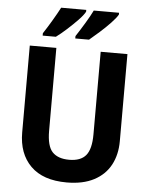

<svg xmlns="http://www.w3.org/2000/svg" viewBox="-61 -984 811 1044"><g transform="rotate(5 344.0 -462.0)"><path d="M611 -239Q611 -165 581 -109Q551 -53 491 -21.5Q431 10 342 10Q213 10 145.5 -57Q78 -124 78 -240V-714H223V-262Q223 -178 253.5 -146Q284 -114 345 -114Q408 -114 436.5 -148.5Q465 -183 465 -263V-714H611ZM546 -924Q536 -906 509 -877.5Q482 -849 450.5 -821Q419 -793 396 -774H321V-787Q344 -822 369 -863.5Q394 -905 408 -934H546ZM367 -924Q357 -905 330.5 -877.5Q304 -850 272.5 -821.5Q241 -793 215 -774H143V-787Q166 -822 190.5 -863.5Q215 -905 230 -934H367Z"/></g></svg>

Font: Noto Sans Gurmukhi UI SemiCondensed
Style: Bold
Weight: 700
Width: 4
Designer: Jelle Bosma - Monotype Design Team
Foundry: Monotype Imaging Inc.
Version: Version 2.004; ttfautohint (v1.8.4.7-5d5b)